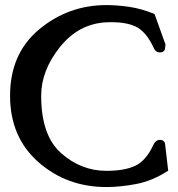

<svg xmlns="http://www.w3.org/2000/svg" viewBox="-20 -716 707 763"><path d="M402.8 -695.8Q445.8 -695.8 494.1 -688.7Q542.5 -681.6 594.2 -660.2L637.7 -539.1L636.2 -525.4Q634.3 -507.8 616.2 -507.8Q612.3 -507.8 610.4 -508.3Q598.1 -509.3 589.8 -527.8Q560.5 -590.8 518.6 -610.8Q481.4 -627.9 422.9 -627.9Q413.6 -627.9 403.3 -627.4Q292.5 -622.1 218 -528.8Q143.6 -435.5 143.6 -335.4Q143.6 -177.7 222.9 -107.4Q302.2 -37.1 402.8 -37.1Q475.1 -37.1 517.8 -57.4Q560.5 -77.6 589.4 -140.1Q597.2 -157.2 611.8 -160.2H614.3Q634.3 -160.2 636.2 -142.6L648.4 -37.6Q585.4 2.9 522 15.1Q458.5 27.3 402.8 27.3Q245.1 27.3 132.6 -71.8Q20 -170.9 20 -335.4Q20 -503.4 136 -599.6Q252 -695.8 402.8 -695.8Z"/></svg>

Font: Caudex
Style: Bold
Weight: 700
Version: Version 1.01